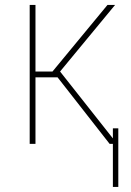

<svg xmlns="http://www.w3.org/2000/svg" viewBox="-20 -565 514 754"><path d="M96.6 0V-545.5H119.3V-284.1H186.1L402 -545.5H431.8L215.9 -284.1L440.3 0H410.5L206 -261.4H119.3V0ZM444.6 -61.1V169H423.3V-61.1Z"/></svg>

Font: Inter Thin BETA
Style: Regular
Weight: 100
Designer: Rasmus Andersson
Foundry: rsms
Version: Version 3.011;git-f93a4a705